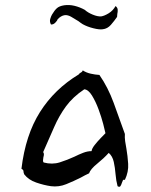

<svg xmlns="http://www.w3.org/2000/svg" viewBox="-20 -735 600 761"><path d="M475 -22Q469 -24 467 -20Q465 -16 463 -10Q461 -3 457.5 2.5Q454 8 446 3Q440 -19 438 -44.5Q436 -70 431 -93Q426 -116 411 -129Q391 -107 365 -86Q339 -65 333 -48Q325 -44 316.5 -40Q308 -36 300 -31Q272 -17 242.5 -5Q213 7 182 3Q154 -1 123.5 -11.5Q93 -22 76 -44Q73 -51 73 -56.5Q73 -62 65 -66Q81 -200 138.5 -291Q196 -382 292 -440Q295 -445 300.5 -447.5Q306 -450 308 -456Q322 -447 339.5 -443Q357 -439 374 -438Q408 -389 430.5 -327.5Q453 -266 475 -204Q474 -190 476 -175.5Q478 -161 481 -146Q486 -117 488 -85.5Q490 -54 475 -22ZM398 -207Q396 -217 389 -244Q382 -271 370.5 -302Q359 -333 344.5 -356.5Q330 -380 314 -381Q269 -351 241.5 -313.5Q214 -276 194.5 -231Q175 -186 151 -132Q154 -129 154 -123.5Q154 -118 152 -112Q151 -106 150.5 -100Q150 -94 153 -91Q187 -82 217 -91.5Q247 -101 275 -114Q293 -123 310 -129.5Q327 -136 343 -136Q344 -146 355 -160Q366 -174 379 -187.5Q392 -201 398 -207ZM438 -711Q446 -705 446.5 -696.5Q447 -688 445 -680Q444 -672 444 -668Q433 -652 419.5 -636.5Q406 -621 387 -619Q374 -617 350 -623Q326 -629 308 -639Q303 -642 299 -645Q295 -648 291 -651Q275 -661 262 -668.5Q249 -676 237 -675Q229 -674 221.5 -669.5Q214 -665 208 -658Q207 -653 199 -645Q191 -637 182 -638Q176 -649 179 -659.5Q182 -670 186 -677Q196 -694 205.5 -702.5Q215 -711 234 -714Q254 -717 275 -712Q296 -707 316 -696Q328 -685 347.5 -677Q367 -669 381 -670Q394 -672 411 -682.5Q428 -693 438 -711Z"/></svg>

Font: Yuji Boku
Style: Regular
Weight: 400
Designer: Kataoka Yuji
Foundry: Kinuta Font Factory
Version: Version 3.002